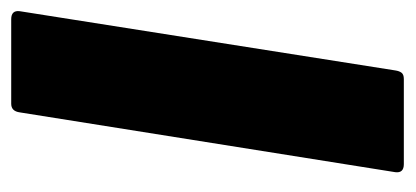

<svg xmlns="http://www.w3.org/2000/svg" viewBox="-214 -508 723 334"><g transform="rotate(-90 147.0 -341.5)"><path d="M28 0Q12 0 14 -15L118 -668Q120 -683 133 -683H280Q296 -683 294 -668L191 -15Q190 -8 187 -4Q184 0 176 0Z"/></g></svg>

Font: Sofia Sans ExtraBlack
Style: Italic
Weight: 1000
Italic angle: -9°
Designer: Botio Nikoltchev, Ani Petrova
Foundry: lettersoup
Version: Version 4.100; ttfautohint (v1.8.4.7-5d5b)